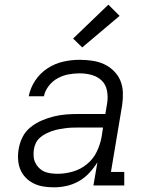

<svg xmlns="http://www.w3.org/2000/svg" viewBox="-20 -794 640 822"><path d="M211 8Q188 8 166 4.5Q144 1 124.5 -8.5Q105 -18 90 -33.5Q75 -49 67 -68.5Q59 -88 57.5 -111Q56 -134 60 -156Q64 -182 76.5 -207Q89 -232 111 -249.5Q133 -267 158.5 -278Q184 -289 210.5 -295.5Q237 -302 263 -304Q289 -306 315 -306H431L439 -354Q443 -380 438 -406Q433 -432 415.5 -449Q398 -466 373 -473Q348 -480 321 -480Q297 -480 273 -475.5Q249 -471 227 -459Q205 -447 189 -426.5Q173 -406 168 -382H103Q110 -418 131 -449.5Q152 -481 183.5 -501.5Q215 -522 250.5 -530Q286 -538 321 -538Q348 -538 375 -534Q402 -530 425 -519.5Q448 -509 466.5 -491Q485 -473 495 -449.5Q505 -426 506 -398.5Q507 -371 503 -344L455 -58H512V0H380L397 -99Q382 -75 362 -53.5Q342 -32 317 -18Q292 -4 265 2Q238 8 211 8ZM227 -50Q259 -50 292 -59.5Q325 -69 352 -91Q379 -113 394 -144Q409 -175 415 -208L421 -248H315Q301 -248 287 -247.5Q273 -247 259 -245Q245 -243 231 -240.5Q217 -238 203 -233Q189 -228 176 -221.5Q163 -215 151.5 -205Q140 -195 133.5 -181.5Q127 -168 125 -154Q123 -140 124 -125Q125 -110 131 -97.5Q137 -85 147 -75Q157 -65 169.5 -59.5Q182 -54 197 -52Q212 -50 227 -50ZM332 -591 293 -629 444 -774 492 -726Z"/></svg>

Font: Iosevka Curly Slab LtExObl
Style: Regular
Weight: 300
Width: 7
Italic angle: -9°
Monospace: yes
Designer: Belleve Invis
Foundry: Belleve Invis
Version: Version 11.1.0; ttfautohint (v1.8.3)